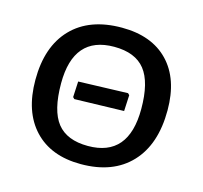

<svg xmlns="http://www.w3.org/2000/svg" viewBox="-81 -597 733 694"><g transform="rotate(15 285.0 -250.5)"><path d="M294 -508Q406 -508 468 -443.5Q530 -379 530 -262Q530 -134 463.5 -63.5Q397 7 277 7Q165 7 102.5 -59.5Q40 -126 40 -245Q40 -370 106.5 -439Q173 -508 294 -508ZM285 -434Q133 -434 133 -257Q133 -155 169.5 -109Q206 -63 285 -63Q437 -63 437 -242Q437 -342 400.5 -388Q364 -434 285 -434ZM194 -214 188 -220 191 -279 376 -285 382 -279 379 -219Z"/></g></svg>

Font: Alegreya Sans SC Medium
Style: Regular
Weight: 500
Designer: Juan Pablo del Peral
Foundry: Huerta Tipografica
Version: Version 2.001;PS 002.001;hotconv 1.0.88;makeotf.lib2.5.64775